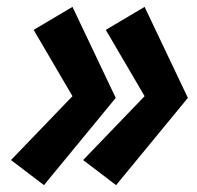

<svg xmlns="http://www.w3.org/2000/svg" viewBox="-20 -535 574 559"><path d="M191 -255 78 -448 191 -515 317 -250 108 4 12 -69ZM401 -255 288 -448 401 -515 527 -250 318 4 222 -69Z"/></svg>

Font: Jost* Heavy
Style: Italic
Weight: 800
Italic angle: -10°
Version: Version 3.7